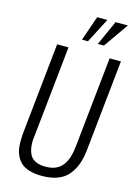

<svg xmlns="http://www.w3.org/2000/svg" viewBox="-151 -1114 840 1201"><g transform="rotate(15 269.0 -514.0)"><path d="M267.6 -877.9 322.8 -1038.1H389.2L306.2 -877.9ZM370.1 -877.9 442.4 -1038.1H522L409.7 -877.9ZM245.6 10.3Q197.3 10.3 161.9 -0.7Q126.5 -11.7 106 -32.2Q85.4 -52.7 74 -81.3Q62.5 -109.9 61.5 -145Q61 -154.3 61 -164.1Q61 -190.9 63.5 -221.2L125 -809.6H198.7L136.7 -218.8Q133.3 -197.8 133.3 -178.2Q133.3 -165 134.8 -152.3Q138.7 -121.6 149.9 -99.1Q161.1 -76.7 187 -64Q212.9 -51.3 252.4 -51.3Q290.5 -51.3 318.4 -63.7Q346.2 -76.2 363.3 -99.9Q380.4 -123.5 389.6 -152.3Q398.9 -181.2 402.8 -218.8L464.8 -809.6H538.1L476.6 -221.2Q471.2 -168 456.8 -127.7Q442.4 -87.4 416.3 -55.2Q390.1 -22.9 347.2 -6.3Q304.2 10.3 245.6 10.3Z"/></g></svg>

Font: Oswald
Style: Light
Weight: 300
Designer: Vernon Adams
Foundry: Vernon Adams
Version: 3.0; ttfautohint (v0.95.6-bc232) -l 8 -r 50 -G 200 -x 0 -w "